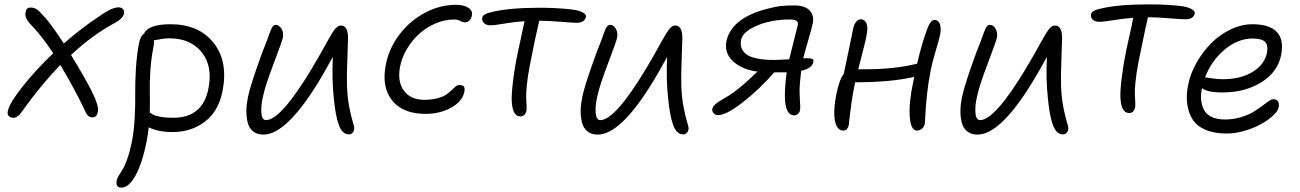

<svg xmlns="http://www.w3.org/2000/svg" viewBox="-20 -571 6008 887"><path d="M42 -26.9Q26.9 -26.9 19 -36.9Q11.2 -46.9 19 -67.9Q29.3 -102.1 87.2 -174.8Q145 -247.6 226.1 -325.2Q172.4 -404.8 133.8 -444.8Q112.3 -466.3 103.5 -481.9Q94.7 -497.6 98.1 -513.2Q99.1 -520.5 100.8 -524.9Q102.5 -529.3 107.7 -532.7Q112.8 -536.1 121.1 -536.1Q139.2 -536.1 151.9 -526.6Q164.6 -517.1 190.9 -486.8Q218.8 -455.6 274.9 -370.1Q335 -422.9 397.9 -467.8Q458 -510.7 483.6 -523.9Q509.3 -537.1 527.8 -537.1Q540 -537.1 547.6 -529.5Q555.2 -522 553.2 -509.8Q548.8 -486.3 512.2 -465.8Q407.7 -410.6 308.1 -316.9Q364.3 -225.6 402.8 -151.9Q438 -81.5 432.1 -55.2Q429.7 -42 424.1 -35.4Q418.5 -28.8 407.2 -28.8Q394.5 -28.8 386.2 -37.1Q377.9 -45.4 368.2 -68.8Q324.2 -161.1 258.8 -271Q167.5 -176.8 82 -56.2Q62.5 -26.9 42 -26.9Z M775.9 39.1Q711.9 39.1 667 17.1Q664.6 42 657.7 81.1Q637.2 184.1 606 240Q574.7 295.9 541 295.9Q513.2 295.9 519 263.2Q521 252.9 529.3 239.3Q537.6 225.6 546.9 210.9Q556.2 196.3 568.1 162.8Q580.1 129.4 588.9 85Q598.6 37.6 602.1 -24.4Q605.5 -86.4 604.7 -137.7Q604 -189 607.9 -253.7Q611.8 -318.4 622.1 -371.1Q628.9 -405.8 646 -416Q653.3 -435.5 683.3 -447.3Q713.4 -459 768.1 -459Q898.9 -459 967 -372.8Q1035.2 -286.6 1007.8 -148.9Q989.7 -57.6 927 -9.3Q864.3 39.1 775.9 39.1ZM688 -349.1Q678.2 -298.8 674.6 -243.4Q670.9 -188 672.1 -145.5Q673.3 -103 671.9 -50.8Q682.6 -43.5 689.5 -40Q696.3 -36.6 720.7 -31.7Q745.1 -26.9 779.8 -26.9Q917 -26.9 942.9 -162.1Q963.4 -264.6 912.1 -329.3Q860.8 -394 761.7 -394Q738.3 -394 690.9 -384.8Q692.4 -369.1 688 -349.1Z M1196.8 50.8Q1167 50.8 1148.4 35.2Q1129.9 19.5 1123.8 -6.6Q1117.7 -32.7 1118.2 -60.8Q1118.7 -88.9 1125 -120.1Q1133.3 -161.6 1163.6 -249.8Q1193.8 -337.9 1212.9 -382.8Q1215.8 -390.1 1219.5 -401.1Q1223.1 -412.1 1225.3 -417.7Q1227.5 -423.3 1230.5 -430.7Q1233.4 -438 1235.6 -441.9Q1237.8 -445.8 1240.7 -449.5Q1243.7 -453.1 1246.8 -454.6Q1250 -456.1 1253.9 -456.1Q1269.5 -456.1 1280.3 -438.5Q1291 -420.9 1286.6 -397Q1283.7 -381.3 1244.9 -279.1Q1206.1 -176.8 1196.8 -132.8Q1185.1 -87.9 1187.3 -52Q1189.5 -16.1 1209 -16.1Q1277.3 -16.1 1420.9 -254.9Q1439 -284.7 1458.7 -319.8Q1478.5 -355 1490 -376Q1501.5 -397 1513.4 -416.5Q1525.4 -436 1535.2 -444.6Q1544.9 -453.1 1554.7 -453.1Q1587.9 -453.1 1587.9 -395Q1587.9 -378.9 1584.7 -298.3Q1581.5 -217.8 1583 -174.8Q1585 -120.6 1593.5 -76.7Q1602.1 -32.7 1609.4 -9.3Q1616.7 14.2 1616.7 21Q1616.7 33.2 1609.6 41.5Q1602.5 49.8 1591.8 49.8Q1561.5 49.8 1545.7 7.3Q1529.8 -35.2 1522 -119.1Q1512.7 -204.6 1517.6 -308.1Q1473.6 -227.1 1438 -170.9Q1297.9 50.8 1196.8 50.8Z M1946.3 -44.9Q1840.8 -44.9 1791.3 -107.2Q1741.7 -169.4 1762.7 -273.9Q1777.8 -349.6 1826.4 -412.8Q1875 -476.1 1944.1 -512.5Q2013.2 -548.8 2086.4 -548.8Q2123 -548.8 2144.3 -534.7Q2165.5 -520.5 2159.7 -498Q2156.7 -484.4 2148.2 -476.1Q2139.6 -467.8 2127.4 -467.8Q2118.2 -467.8 2106 -474.4Q2093.8 -481 2078.6 -481Q2034.7 -481 1992.2 -462.9Q1949.7 -444.8 1916.7 -414.8Q1883.8 -384.8 1860.4 -345.7Q1836.9 -306.6 1828.6 -265.1Q1814.5 -194.3 1845.9 -152.1Q1877.4 -109.9 1939.5 -109.9Q1973.6 -109.9 2000.2 -116.9Q2026.9 -124 2041.3 -134Q2055.7 -144 2065.9 -154.1Q2076.2 -164.1 2084.5 -171.1Q2092.8 -178.2 2100.6 -178.2Q2117.2 -178.2 2122.8 -171.4Q2128.4 -164.6 2125.5 -147.9Q2116.7 -103 2064.9 -74Q2013.2 -44.9 1946.3 -44.9Z M2384.3 -33.2Q2347.7 -33.2 2344.2 -103Q2342.3 -131.8 2350.1 -196Q2357.9 -260.3 2371.1 -323.2Q2377.4 -355.5 2388.7 -405.5Q2399.9 -455.6 2403.3 -473.1Q2360.4 -470.7 2312.5 -462.4Q2264.6 -454.1 2246.1 -454.1Q2226.1 -454.1 2215.6 -464.8Q2205.1 -475.6 2208 -490.2Q2210.9 -505.9 2247.1 -514.2Q2327.6 -535.2 2474.1 -535.2Q2548.3 -535.2 2617.2 -527.8Q2650.4 -524.4 2669.9 -514.6Q2689.5 -504.9 2687 -493.2Q2680.2 -465.8 2645 -465.8Q2625 -465.8 2568.1 -470.5Q2511.2 -475.1 2477.1 -475.1H2471.2Q2455.6 -411.6 2427.2 -267.1Q2417.5 -216.3 2413.6 -175.8Q2409.7 -135.3 2410.9 -117.7Q2412.1 -100.1 2412.6 -82.5Q2413.1 -64.9 2412.1 -60.1Q2406.2 -33.2 2384.3 -33.2Z M2741.2 50.8Q2711.4 50.8 2692.9 35.2Q2674.3 19.5 2668.2 -6.6Q2662.1 -32.7 2662.6 -60.8Q2663.1 -88.9 2669.4 -120.1Q2677.7 -161.6 2708 -249.8Q2738.3 -337.9 2757.3 -382.8Q2760.3 -390.1 2763.9 -401.1Q2767.6 -412.1 2769.8 -417.7Q2772 -423.3 2774.9 -430.7Q2777.8 -438 2780 -441.9Q2782.2 -445.8 2785.2 -449.5Q2788.1 -453.1 2791.3 -454.6Q2794.4 -456.1 2798.3 -456.1Q2814 -456.1 2824.7 -438.5Q2835.4 -420.9 2831.1 -397Q2828.1 -381.3 2789.3 -279.1Q2750.5 -176.8 2741.2 -132.8Q2729.5 -87.9 2731.7 -52Q2733.9 -16.1 2753.4 -16.1Q2821.8 -16.1 2965.3 -254.9Q2983.4 -284.7 3003.2 -319.8Q3022.9 -355 3034.4 -376Q3045.9 -397 3057.9 -416.5Q3069.8 -436 3079.6 -444.6Q3089.4 -453.1 3099.1 -453.1Q3132.3 -453.1 3132.3 -395Q3132.3 -378.9 3129.2 -298.3Q3126 -217.8 3127.4 -174.8Q3129.4 -120.6 3137.9 -76.7Q3146.5 -32.7 3153.8 -9.3Q3161.1 14.2 3161.1 21Q3161.1 33.2 3154.1 41.5Q3147 49.8 3136.2 49.8Q3106 49.8 3090.1 7.3Q3074.2 -35.2 3066.4 -119.1Q3057.1 -204.6 3062 -308.1Q3018.1 -227.1 2982.4 -170.9Q2842.3 50.8 2741.2 50.8Z M3297.9 -39.1Q3283.7 -39.1 3276.1 -48.3Q3268.6 -57.6 3271 -69.8Q3275.9 -89.4 3323.2 -115.2Q3386.2 -148.9 3479 -240.2Q3409.7 -249 3367.4 -287.1Q3325.2 -325.2 3335.9 -380.9Q3358.9 -485.8 3518.1 -528.8Q3560.1 -540 3586.7 -543Q3613.3 -545.9 3647.9 -545.9Q3698.2 -545.9 3720 -523.2Q3741.7 -500.5 3734.9 -464.8Q3730.5 -441.4 3712.6 -380.6Q3694.8 -319.8 3690.9 -301.8Q3726.6 -302.7 3733.9 -298.3Q3739.7 -294.4 3737.8 -286.1Q3732.4 -254.9 3681.2 -244.1Q3673.8 -180.2 3673.8 -149.9Q3673.8 -137.2 3675 -115.2Q3676.3 -93.3 3676.8 -82.8Q3677.2 -72.3 3675.8 -62Q3674.3 -52.2 3666.7 -45.2Q3659.2 -38.1 3649.9 -38.1Q3606 -38.1 3606 -127.9Q3606 -175.3 3614.3 -236.8H3607.9H3557.1Q3487.3 -157.2 3411.1 -98.1Q3335 -39.1 3297.9 -39.1ZM3403.8 -387.2Q3399.9 -367.2 3404.8 -351.3Q3409.7 -335.4 3425.5 -322Q3441.4 -308.6 3475.3 -301.3Q3509.3 -293.9 3560.1 -293.9Q3565.9 -293.9 3626 -296.9Q3663.1 -443.4 3666 -457Q3668 -468.8 3658.7 -474.9Q3649.4 -481 3629.9 -481Q3590.8 -481 3555.2 -475.1Q3495.6 -464.8 3452.6 -440.9Q3409.7 -417 3403.8 -387.2Z M3877 32.2Q3845.7 32.2 3837.2 -13.7Q3828.6 -59.6 3843.8 -136.2Q3858.4 -206.1 3877.9 -229Q3886.7 -269.5 3902.1 -344.5Q3917.5 -419.4 3920.9 -436Q3924.3 -456.5 3934.3 -469.2Q3944.3 -481.9 3956.1 -481.9Q3974.1 -481.9 3982.4 -464.1Q3990.7 -446.3 3983.9 -411.1Q3981 -394 3974.9 -368.9Q3968.8 -343.8 3959 -305.9Q3949.2 -268.1 3944.8 -251H3976.1Q4114.7 -251 4216.8 -276.9Q4240.2 -375 4259.8 -426.8Q4277.3 -479 4296.9 -479Q4315.4 -479 4322.3 -459Q4329.1 -439 4322.8 -409.2Q4318.4 -387.7 4302 -333.3Q4285.6 -278.8 4279.8 -247.1Q4268.6 -191.4 4262.7 -135.3Q4256.8 -79.1 4255.1 -42.5Q4253.4 -5.9 4252 2Q4249 15.6 4238.8 23.9Q4228.5 32.2 4216.8 32.2Q4187.5 32.2 4182.9 -31.2Q4178.2 -94.7 4197.8 -187Q4202.6 -211.4 4203.6 -215.8Q4095.7 -190.9 3930.7 -190.9Q3928.7 -184.6 3926.8 -171.9Q3918.9 -133.3 3913.3 -94.2Q3907.7 -55.2 3904.8 -26.9Q3901.9 1.5 3900.9 7.8Q3898.4 18.6 3892.1 25.4Q3885.7 32.2 3877 32.2Z M4495.6 50.8Q4465.8 50.8 4447.3 35.2Q4428.7 19.5 4422.6 -6.6Q4416.5 -32.7 4417 -60.8Q4417.5 -88.9 4423.8 -120.1Q4432.1 -161.6 4462.4 -249.8Q4492.7 -337.9 4511.7 -382.8Q4514.6 -390.1 4518.3 -401.1Q4522 -412.1 4524.2 -417.7Q4526.4 -423.3 4529.3 -430.7Q4532.2 -438 4534.4 -441.9Q4536.6 -445.8 4539.6 -449.5Q4542.5 -453.1 4545.7 -454.6Q4548.8 -456.1 4552.7 -456.1Q4568.4 -456.1 4579.1 -438.5Q4589.8 -420.9 4585.4 -397Q4582.5 -381.3 4543.7 -279.1Q4504.9 -176.8 4495.6 -132.8Q4483.9 -87.9 4486.1 -52Q4488.3 -16.1 4507.8 -16.1Q4576.2 -16.1 4719.7 -254.9Q4737.8 -284.7 4757.6 -319.8Q4777.3 -355 4788.8 -376Q4800.3 -397 4812.3 -416.5Q4824.2 -436 4834 -444.6Q4843.8 -453.1 4853.5 -453.1Q4886.7 -453.1 4886.7 -395Q4886.7 -378.9 4883.5 -298.3Q4880.4 -217.8 4881.8 -174.8Q4883.8 -120.6 4892.3 -76.7Q4900.9 -32.7 4908.2 -9.3Q4915.5 14.2 4915.5 21Q4915.5 33.2 4908.4 41.5Q4901.4 49.8 4890.6 49.8Q4860.4 49.8 4844.5 7.3Q4828.6 -35.2 4820.8 -119.1Q4811.5 -204.6 4816.4 -308.1Q4772.5 -227.1 4736.8 -170.9Q4596.7 50.8 4495.6 50.8Z M5196.3 -48.8Q5159.7 -48.8 5156.2 -119.1Q5154.3 -147.9 5162.1 -211.9Q5169.9 -275.9 5183.1 -338.9Q5188 -362.3 5195.3 -394.5Q5202.6 -426.8 5207.5 -449.5Q5212.4 -472.2 5215.3 -488.8Q5173.8 -485.8 5125.7 -478Q5077.6 -470.2 5058.1 -470.2Q5038.1 -470.2 5027.8 -480.7Q5017.6 -491.2 5020.5 -505.9Q5023.4 -521.5 5059.1 -529.8Q5139.6 -550.8 5286.1 -550.8Q5364.7 -550.8 5429.2 -543.9Q5462.4 -540.5 5482.2 -530.5Q5502 -520.5 5499.5 -508.8Q5493.2 -481.9 5457.5 -481.9Q5437.5 -481.9 5380.6 -486.6Q5323.7 -491.2 5289.6 -491.2H5283.2Q5277.3 -467.3 5270.3 -433.1Q5263.2 -398.9 5253.7 -353Q5244.1 -307.1 5239.3 -283.2Q5229.5 -232.4 5225.6 -191.9Q5221.7 -151.4 5222.9 -133.8Q5224.1 -116.2 5224.6 -98.6Q5225.1 -81.1 5224.1 -76.2Q5218.3 -48.8 5196.3 -48.8Z M5647.9 45.9Q5589.8 45.9 5549.6 28.8Q5509.3 11.7 5489.7 -18.8Q5470.2 -49.3 5464.6 -91.6Q5459 -133.8 5470.2 -184.1Q5480 -232.4 5507.6 -281Q5535.2 -329.6 5573.7 -369.4Q5612.3 -409.2 5663.3 -434.1Q5714.4 -459 5766.1 -459Q5844.2 -459 5878.2 -423.8Q5912.1 -388.7 5898.9 -317.9Q5883.3 -238.3 5807.6 -191.2Q5731.9 -144 5628.9 -144Q5554.7 -144 5533.2 -164.1Q5525.9 -134.3 5529.1 -107.9Q5532.2 -81.5 5543 -61.8Q5553.7 -42 5578.1 -30.5Q5602.5 -19 5638.2 -19Q5676.3 -19 5710.2 -28.8Q5744.1 -38.6 5767.1 -52.2Q5790 -65.9 5808.1 -79.6Q5826.2 -93.3 5840.1 -103Q5854 -112.8 5862.8 -112.8Q5877 -112.8 5883.8 -102.8Q5890.6 -92.8 5887.2 -75.2Q5883.8 -57.6 5860.6 -36.4Q5837.4 -15.1 5804.7 2.9Q5772 21 5729.2 33.4Q5686.5 45.9 5647.9 45.9ZM5553.2 -212.9Q5557.1 -212.9 5580.3 -209Q5603.5 -205.1 5628.9 -205.1Q5710.9 -205.1 5766.4 -238.5Q5821.8 -272 5833 -327.1Q5839.8 -360.8 5824.7 -377Q5809.6 -393.1 5767.1 -393.1Q5698.2 -393.1 5637 -341.3Q5575.7 -289.6 5546.9 -212.9Z"/></svg>

Font: Shantell Sans Bouncy
Style: Italic
Weight: 300
Italic angle: -11.31°
Designer: Stephen Nixon, Anya Danilova, Shantell Martin
Foundry: Arrow Type
Version: Version 1.006;[9816181b4]